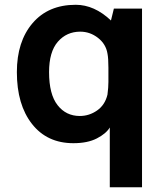

<svg xmlns="http://www.w3.org/2000/svg" viewBox="-20 -586 689 806"><path d="M458 -549.8H576.2V200.2H440.9V-50.8Q425.3 -24.9 386.5 -4.9Q347.7 15.1 288.1 15.1Q177.7 15.1 114.3 -65.7Q50.8 -146.5 50.8 -283.2Q50.8 -411.6 116.7 -488.8Q182.6 -565.9 297.9 -565.9Q376 -565.9 445.8 -500ZM435.1 -242.2V-301.8Q435.1 -341.8 431.2 -360.8Q424.8 -400.9 391.4 -427Q357.9 -453.1 316.9 -453.1Q259.8 -453.1 222.9 -410.9Q186 -368.7 186 -283.2Q186 -189.9 221.7 -144.5Q257.3 -99.1 314.9 -99.1Q354.5 -99.1 387.7 -122.3Q420.9 -145.5 431.2 -189Q435.1 -219.2 435.1 -242.2Z"/></svg>

Font: Stilu SemiBold
Style: Regular
Weight: 600
Designer: Genilson Lima Santos
Foundry: Genilson Lima Santos
Version: Version 1.200;PS 001.200;hotconv 1.0.88;makeotf.lib2.5.64775